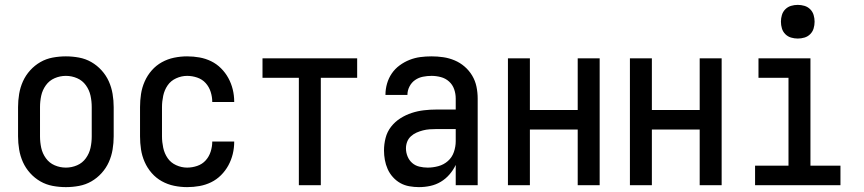

<svg xmlns="http://www.w3.org/2000/svg" viewBox="-20 -759 3540 787"><path d="M250 8Q223 8 196 3Q169 -2 145.5 -15.5Q122 -29 103.5 -49.5Q85 -70 74 -94.5Q63 -119 58.5 -146Q54 -173 54 -200V-320Q54 -347 58.5 -374Q63 -401 74 -425.5Q85 -450 103.5 -470.5Q122 -491 145.5 -504.5Q169 -518 196 -523Q223 -528 250 -528Q277 -528 304 -523Q331 -518 354.5 -504.5Q378 -491 396.5 -470.5Q415 -450 426 -425.5Q437 -401 441.5 -374Q446 -347 446 -320V-200Q446 -173 441.5 -146Q437 -119 426 -94.5Q415 -70 396.5 -49.5Q378 -29 354.5 -15.5Q331 -2 304 3Q277 8 250 8ZM250 -72Q274 -72 296 -81.5Q318 -91 332 -110.5Q346 -130 351 -153Q356 -176 356 -200V-320Q356 -344 351 -367Q346 -390 332 -409.5Q318 -429 296 -438.5Q274 -448 250 -448Q226 -448 204 -438.5Q182 -429 168 -409.5Q154 -390 149 -367Q144 -344 144 -320V-200Q144 -176 149 -153Q154 -130 168 -110.5Q182 -91 204 -81.5Q226 -72 250 -72Z M747 8Q720 8 693.5 2.5Q667 -3 643.5 -16Q620 -29 602 -49.5Q584 -70 573 -95Q562 -120 558 -146.5Q554 -173 554 -200V-320Q554 -347 558 -373.5Q562 -400 573 -425Q584 -450 602 -470.5Q620 -491 643.5 -504Q667 -517 693.5 -522.5Q720 -528 747 -528Q773 -528 798 -523.5Q823 -519 845.5 -508Q868 -497 886 -479Q904 -461 916 -439Q928 -417 934 -392.5Q940 -368 940 -342V-341H850V-342Q850 -362 843.5 -382.5Q837 -403 823 -418.5Q809 -434 788.5 -441Q768 -448 747 -448Q724 -448 702 -438Q680 -428 667 -409Q654 -390 649 -366.5Q644 -343 644 -320V-200Q644 -177 649 -153.5Q654 -130 667 -111Q680 -92 702 -82Q724 -72 747 -72Q768 -72 788.5 -79Q809 -86 823 -101.5Q837 -117 843.5 -137.5Q850 -158 850 -178V-179H940V-178Q940 -152 934 -127.5Q928 -103 916 -81Q904 -59 886 -41Q868 -23 845.5 -12Q823 -1 798 3.5Q773 8 747 8Z M1205 0V-440H1056V-520H1444V-440H1295V0Z M1697 8Q1678 8 1658 4.5Q1638 1 1621 -8.5Q1604 -18 1590.5 -33Q1577 -48 1569 -66Q1561 -84 1557.5 -103.5Q1554 -123 1554 -142Q1554 -168 1560.5 -193.5Q1567 -219 1583 -239.5Q1599 -260 1621 -274Q1643 -288 1667.5 -296Q1692 -304 1717.5 -307Q1743 -310 1769 -310H1848V-355Q1848 -375 1841.5 -393.5Q1835 -412 1820.5 -425Q1806 -438 1787 -443Q1768 -448 1749 -448Q1731 -448 1713.5 -444.5Q1696 -441 1681.5 -431Q1667 -421 1658.5 -404.5Q1650 -388 1650 -370H1560V-371Q1560 -394 1566.5 -416.5Q1573 -439 1586 -458Q1599 -477 1618 -491Q1637 -505 1658.5 -513.5Q1680 -522 1702.5 -525Q1725 -528 1749 -528Q1773 -528 1797 -524.5Q1821 -521 1843.5 -511.5Q1866 -502 1884.5 -486Q1903 -470 1915.5 -449Q1928 -428 1933 -404Q1938 -380 1938 -355V0H1848V-83Q1838 -62 1822.5 -44Q1807 -26 1787 -14Q1767 -2 1744 3Q1721 8 1697 8ZM1733 -72Q1755 -72 1777 -78Q1799 -84 1816 -99Q1833 -114 1840.5 -136Q1848 -158 1848 -180V-230H1769Q1755 -230 1741 -229Q1727 -228 1713.5 -224.5Q1700 -221 1687.5 -215.5Q1675 -210 1664.5 -200.5Q1654 -191 1649 -178Q1644 -165 1644 -151Q1644 -134 1650.5 -118Q1657 -102 1669.5 -91Q1682 -80 1699 -76Q1716 -72 1733 -72Z M2062 0V-520H2152V-308H2348V-520H2438V0H2348V-228H2152V0Z M2562 0V-520H2652V-308H2848V-520H2938V0H2848V-228H2652V0Z M3075 0V-80H3212V-440H3089V-520H3302V-80H3425V0ZM3250 -601Q3236 -601 3222.5 -605Q3209 -609 3199 -619Q3189 -629 3185 -642.5Q3181 -656 3181 -670Q3181 -684 3185 -697.5Q3189 -711 3199 -721Q3209 -731 3222.5 -735Q3236 -739 3250 -739Q3264 -739 3277.5 -735Q3291 -731 3301 -721Q3311 -711 3315 -697.5Q3319 -684 3319 -670Q3319 -656 3315 -642.5Q3311 -629 3301 -619Q3291 -609 3277.5 -605Q3264 -601 3250 -601Z"/></svg>

Font: Iosevka Curly Medium
Style: Regular
Weight: 500
Monospace: yes
Designer: Belleve Invis
Foundry: Belleve Invis
Version: Version 22.1.2; ttfautohint (v1.8.4)